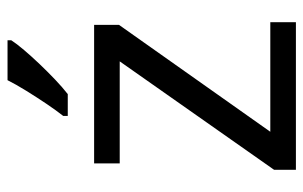

<svg xmlns="http://www.w3.org/2000/svg" viewBox="-168 -638 806 510"><g transform="rotate(-90 235.0 -383.0)"><path d="M431 0H39V-58L327 -468H56V-536H424V-470L140 -68H431ZM383 -756Q374 -742 357 -722Q340 -702 319.5 -680.5Q299 -659 278.5 -639.5Q258 -620 240 -606H182V-618Q197 -637 214.5 -663Q232 -689 249 -716.5Q266 -744 277 -766H383Z"/></g></svg>

Font: Noto Sans Armenian
Style: Regular
Weight: 400
Designer: Monotype Design Team
Foundry: Monotype Imaging Inc.
Version: Version 2.007